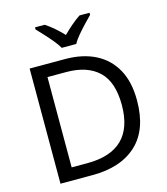

<svg xmlns="http://www.w3.org/2000/svg" viewBox="-134 -1047 998 1150"><g transform="rotate(-15 365.0 -472.0)"><path d="M669 -364Q669 -183 570.5 -91.5Q472 0 296 0H97V-714H317Q425 -714 504 -674Q583 -634 626 -556.5Q669 -479 669 -364ZM574 -361Q574 -504 503.5 -570.5Q433 -637 304 -637H187V-77H284Q574 -77 574 -361ZM315 -784Q302 -807 280 -833.5Q258 -860 234 -886Q210 -912 192 -931V-944H252Q278 -927 306 -903Q334 -879 359 -852Q386 -879 414 -903Q442 -927 468 -944H530V-931Q511 -912 486.5 -886Q462 -860 439.5 -833.5Q417 -807 405 -784Z"/></g></svg>

Font: Noto Sans IKEA
Style: Regular
Weight: 400
Designer: Monotype Design Team
Foundry: Monotype Imaging Inc.
Version: Version 2.001